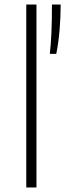

<svg xmlns="http://www.w3.org/2000/svg" viewBox="-20 -828 288 848"><path d="M96 0V-808H141V0ZM209.5 -808H248Q248 -753.5 243.2 -696.2Q238.5 -639 228.5 -590H200Q209.5 -669 209.5 -808Z"/></svg>

Font: Encode Sans Expanded ExtraLight
Style: Regular
Weight: 275
Width: 7
Designer: Multiple Designers
Foundry: Impallari Type
Version: Version 2.000